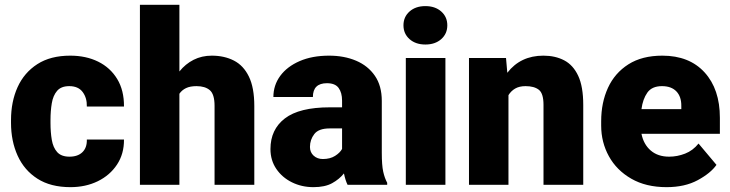

<svg xmlns="http://www.w3.org/2000/svg" viewBox="-20 -770 3040 800"><path d="M269.5 -117.2Q304.2 -117.2 323.5 -136Q342.8 -154.8 341.8 -188.5H496.6Q497.1 -128.9 467.5 -84.2Q438 -39.6 387.5 -14.9Q336.9 9.8 273.4 9.8Q190.9 9.8 136 -25.4Q81.1 -60.5 53.5 -121.3Q25.9 -182.1 25.9 -258.3V-269.5Q25.9 -346.2 53.2 -406.7Q80.6 -467.3 135.5 -502.7Q190.4 -538.1 272.5 -538.1Q338.4 -538.1 388.9 -513.2Q439.5 -488.3 468.3 -440.9Q497.1 -393.6 496.6 -326.2H341.8Q342.8 -361.8 324.5 -386.5Q306.2 -411.1 268.6 -411.1Q234.9 -411.1 218 -391.6Q201.2 -372.1 195.8 -339.8Q190.4 -307.6 190.4 -269.5V-258.3Q190.4 -219.2 195.8 -187.3Q201.2 -155.3 218.3 -136.2Q235.4 -117.2 269.5 -117.2Z M727.5 -750V-472.2Q752.4 -503.4 786.6 -520.8Q820.8 -538.1 862.3 -538.1Q914.6 -538.1 954.6 -517.6Q994.6 -497.1 1017.1 -450.9Q1039.6 -404.8 1039.6 -328.1V0H874V-329.1Q874 -377.4 854.2 -394.3Q834.5 -411.1 798.8 -411.1Q772 -411.1 754.9 -402.8Q737.8 -394.5 727.5 -379.4V0H563V-750Z M1428.2 0Q1418.9 -19 1413.1 -47.4Q1394 -23.4 1364 -6.8Q1334 9.8 1286.1 9.8Q1237.3 9.8 1196.5 -10.3Q1155.8 -30.3 1131.3 -66.2Q1106.9 -102.1 1106.9 -148.9Q1106.9 -230.5 1167 -276.6Q1227.1 -322.8 1354.5 -322.8H1405.3V-350.6Q1405.3 -383.8 1390.9 -403.6Q1376.5 -423.3 1342.3 -423.3Q1283.7 -423.3 1283.7 -365.7H1119.1Q1119.1 -415 1147.7 -453.9Q1176.3 -492.7 1228.5 -515.4Q1280.8 -538.1 1351.1 -538.1Q1414.1 -538.1 1463.6 -517.1Q1513.2 -496.1 1542 -454.3Q1570.8 -412.6 1570.8 -349.6V-133.3Q1570.8 -81.5 1576.7 -54.9Q1582.5 -28.3 1593.3 -8.3V0ZM1325.2 -107.4Q1355.5 -107.4 1376 -120.4Q1396.5 -133.3 1405.3 -149.4V-234.9H1353.5Q1307.6 -234.9 1289.6 -211.4Q1271.5 -188 1271.5 -157.7Q1271.5 -135.3 1286.9 -121.3Q1302.2 -107.4 1325.2 -107.4Z M1661.1 -664.6Q1661.1 -699.7 1686.5 -722.2Q1711.9 -744.6 1752.4 -744.6Q1793 -744.6 1818.4 -722.2Q1843.8 -699.7 1843.8 -664.6Q1843.8 -629.4 1818.4 -606.9Q1793 -584.5 1752.4 -584.5Q1711.9 -584.5 1686.5 -606.9Q1661.1 -629.4 1661.1 -664.6ZM1835.9 -528.3V0H1670.9V-528.3Z M2169.9 -411.1Q2144 -411.1 2126.7 -401.1Q2109.4 -391.1 2098.6 -373.5V0H1934.1V-528.3H2088.4L2093.8 -466.8Q2148.9 -538.1 2244.1 -538.1Q2293.5 -538.1 2330.8 -518.6Q2368.2 -499 2389.2 -454.1Q2410.2 -409.2 2410.2 -332.5V0H2244.6V-333Q2244.6 -380.9 2225.1 -396Q2205.6 -411.1 2169.9 -411.1Z M2757.3 9.8Q2671.4 9.8 2610.4 -25.4Q2549.3 -60.5 2517.1 -118.9Q2484.9 -177.2 2484.9 -246.6V-265.1Q2484.9 -342.3 2513.2 -404.1Q2541.5 -465.8 2598.4 -502Q2655.3 -538.1 2739.7 -538.1Q2852.1 -538.1 2915.8 -468.3Q2979.5 -398.4 2979.5 -279.3V-212.4H2652.8Q2661.6 -168.5 2691.4 -142.8Q2721.2 -117.2 2768.1 -117.2Q2801.8 -117.2 2834.5 -129.9Q2867.2 -142.6 2890.6 -171.9L2965.3 -83Q2940.9 -48.3 2887.2 -19.3Q2833.5 9.8 2757.3 9.8ZM2738.3 -411.1Q2696.3 -411.1 2677.2 -384Q2658.2 -356.9 2652.8 -315.4H2818.8V-328.1Q2819.3 -367.2 2798.3 -389.2Q2777.3 -411.1 2738.3 -411.1Z"/></svg>

Font: Vazirmatn UI Black
Style: Regular
Weight: 900
Designer: Saber Rastikerdar
Foundry: Saber Rastikerdar
Version: Version 33.003